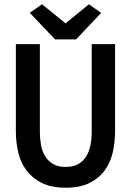

<svg xmlns="http://www.w3.org/2000/svg" viewBox="-20 -864 611 896"><path d="M54 -658H166V-250Q166 -219 171 -189Q176 -159 190 -136Q204 -113 227 -99Q250 -85 287 -85Q323 -85 346.5 -99Q370 -113 383.5 -136Q397 -159 402.5 -188.5Q408 -218 408 -250V-658H517V-252Q517 -202 506.5 -154.5Q496 -107 469.5 -70Q443 -33 398.5 -10.5Q354 12 287 12Q219 12 174.5 -10.5Q130 -33 103 -69.5Q76 -106 65 -153.5Q54 -201 54 -252ZM286 -755 395 -844 452 -804 335 -680H237L119 -804L176 -844Z"/></svg>

Font: Codetta
Style: Bold
Weight: 700
Designer: Ulrich Proeller
Foundry: PROSA GmbH
Version: Version 2.00;September 29, 2018;FontCreator 11.5.0.2427 64-b